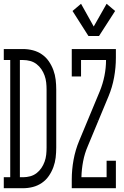

<svg xmlns="http://www.w3.org/2000/svg" viewBox="-35 -994 655 1014"><path d="M-15 0V-58H19V-677H-15V-735H87Q113 -735 138.5 -728.5Q164 -722 186 -707Q208 -692 223 -670Q238 -648 247 -623.5Q256 -599 259 -573Q262 -547 262 -521V-215Q262 -188 259 -162Q256 -136 247 -111.5Q238 -87 223 -65Q208 -43 186 -28Q164 -13 138.5 -6.5Q113 0 87 0ZM87 -58Q106 -58 124.5 -63Q143 -68 158 -79.5Q173 -91 183.5 -106.5Q194 -122 200.5 -140Q207 -158 209 -177Q211 -196 211 -215V-521Q211 -539 209 -558Q207 -577 200.5 -595Q194 -613 183.5 -628.5Q173 -644 158 -655.5Q143 -667 124.5 -672Q106 -677 87 -677H70V-58ZM432 -804 348 -936 393 -974 460 -854 528 -974 573 -936 488 -804ZM483 -354 482 -355 461 -367ZM344 0V-46Q344 -98 353.5 -150Q363 -202 383 -250L492 -512Q508 -551 516.5 -593Q525 -635 525 -677H393V-590H344V-735H577V-689Q577 -637 567.5 -585Q558 -533 538 -485L429 -223Q412 -184 404 -142Q396 -100 395 -58H528V-145H577V0Z"/></svg>

Font: Iosevka Curly Slab LtEx
Style: Regular
Weight: 300
Width: 7
Monospace: yes
Designer: Belleve Invis
Foundry: Belleve Invis
Version: Version 11.1.0; ttfautohint (v1.8.3)